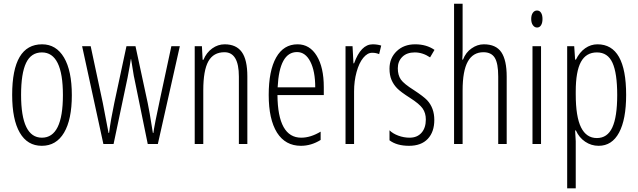

<svg xmlns="http://www.w3.org/2000/svg" viewBox="-20 -780 3457 1040"><path d="M208 -540Q284.2 -540 326.7 -468.3Q369.1 -396.5 369.1 -264.4Q369.1 -132.3 326.9 -61.3Q284.7 9.8 206.5 9.8Q128.4 9.8 87.2 -61.3Q45.9 -132.3 45.9 -266.1Q45.9 -540 208 -540ZM207 -496.1Q148.4 -496.1 121.3 -439.2Q94.2 -382.3 94.2 -266.1Q94.2 -34.2 207 -34.2Q320.8 -34.2 320.8 -265.1Q320.8 -496.1 207 -496.1Z M835 0H780.3L707 -358.9L705.1 -367.2L689.9 -460.9H689L682.1 -419.4L670.9 -358.9L595.2 0H540L424.8 -529.8H471.2L537.1 -221.2L567.9 -60.1H570.8Q580.1 -132.8 599.1 -222.2L665 -529.8H713.9L780.3 -221.2Q788.1 -186.5 808.1 -60.1H811Q812 -73.2 822.8 -128.2Q833.5 -183.1 908.2 -529.8H954.1Z M1196.8 -540Q1259.3 -540 1289.6 -498.3Q1319.8 -456.5 1319.8 -366.2V0H1273.9V-365.2Q1273.9 -497.1 1195.8 -497.1Q1136.2 -497.1 1108.6 -447.8Q1081.1 -398.4 1081.1 -291V0H1034.7V-529.8H1073.7L1077.6 -456.1H1082Q1098.1 -495.1 1129.4 -517.6Q1160.6 -540 1196.8 -540Z M1609.9 9.8Q1525.9 9.8 1480.5 -61.5Q1435.5 -133.8 1435.5 -265.4Q1435.5 -397 1475.8 -468.5Q1516.1 -540 1591.8 -540Q1657.7 -540 1695.8 -477.5Q1733.9 -415 1733.9 -308.1V-265.1H1482.9Q1484.9 -34.2 1611.8 -34.2Q1662.1 -34.2 1716.8 -66.9V-22Q1666 9.8 1609.9 9.8ZM1687.5 -307.1Q1687.5 -394.5 1660.9 -446.3Q1634.3 -498 1588.9 -498Q1493.2 -498 1483.9 -307.1Z M1998.5 -540Q2022.9 -540 2044.9 -533.2L2033.7 -486.8Q2016.1 -494.1 1997.6 -494.1Q1996.1 -494.1 1995.1 -494.1Q1970.2 -494.1 1947.5 -466.6Q1924.8 -439 1911.4 -389.9Q1897.9 -340.8 1897.9 -284.7Q1897.9 -282.7 1897.9 -280.8V0H1851.6V-529.8H1889.6L1894.5 -437H1897.9Q1935.1 -540 1998.5 -540Z M2198.7 -34.2Q2239.7 -34.2 2263.2 -60.8Q2286.6 -87.4 2286.6 -132.8Q2286.6 -167.5 2269.3 -192.4Q2252 -217.3 2200.9 -249.8Q2149.9 -282.2 2130.6 -302.2Q2111.3 -322.3 2100.6 -347.4Q2089.8 -372.6 2089.8 -408.2Q2089.8 -465.3 2128.7 -502.7Q2167.5 -540 2228.8 -540Q2290 -540 2333.5 -509.8L2309.6 -469.2Q2269.5 -496.1 2226.6 -496.1Q2183.6 -496.1 2159.2 -471.9Q2134.8 -447.8 2134.8 -410.4Q2134.8 -373 2151.4 -349.1Q2168 -325.7 2221.7 -292Q2273.9 -257.8 2293.5 -237.3Q2332.5 -195.3 2332.5 -130.4Q2332.5 -65.4 2297.1 -27.8Q2261.7 9.8 2195.6 9.8Q2129.4 9.8 2089.8 -20V-74.2Q2107.9 -56.2 2137.7 -45.2Q2167.5 -34.2 2198.7 -34.2Z M2485.8 -759.8V-513.2Q2485.8 -477.1 2483.9 -457H2487.8Q2503.4 -497.1 2534.7 -518.1Q2565.9 -540 2600.6 -540Q2666.5 -540 2695.6 -497.1Q2724.6 -454.1 2724.6 -365.2V0H2678.7V-365.2Q2678.7 -436.5 2660.2 -466.8Q2641.6 -497.1 2598.6 -497.1Q2542 -497.1 2513.9 -446.5Q2485.8 -396 2485.8 -290V0H2439.5V-759.8Z M2857.4 -677.2Q2857.4 -698.2 2866.2 -710.7Q2875 -723.1 2888.9 -723.1Q2902.8 -723.1 2910.6 -710.9Q2918.5 -698.7 2918.5 -677.2Q2918.5 -655.8 2910.6 -643.3Q2902.8 -630.9 2889.2 -630.9Q2875.5 -630.9 2866.5 -643.6Q2857.4 -656.2 2857.4 -677.2ZM2910.6 0H2864.3V-529.8H2910.6Z M3216.3 -540Q3371.6 -540 3371.6 -266.1Q3371.6 -133.3 3333.3 -61.8Q3294.9 9.8 3222.7 9.8Q3182.6 9.8 3149.7 -12.5Q3116.7 -34.7 3099.6 -73.2H3095.2L3098.6 -15.1V240.2H3052.2V-529.8H3090.3L3095.2 -457H3099.6Q3119.1 -497.1 3149.7 -518.6Q3180.2 -540 3216.3 -540ZM3098.6 -284.2V-269Q3098.6 -147.5 3127.4 -89.8Q3156.2 -32.2 3213.1 -32.2Q3270 -32.2 3296.6 -89.4Q3323.2 -146.5 3323.2 -265.1Q3323.2 -383.8 3297.6 -439.9Q3272 -496.1 3213.4 -496.1Q3154.8 -496.1 3126.7 -444.6Q3098.6 -393.1 3098.6 -284.2Z"/></svg>

Font: Open Sans Hebrew Condensed Light
Style: Regular
Weight: 300
Width: 3
Foundry: Ascender Corporation, Yanek Iontef
Version: Version 2.001;PS 002.001;hotconv 1.0.70;makeotf.lib2.5.58329